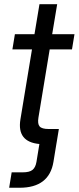

<svg xmlns="http://www.w3.org/2000/svg" viewBox="-20 -676 369 900"><path d="M22.9 204.1 34.7 131.8H86.9Q118.2 131.8 132.3 120.4Q146.5 108.9 150.9 83L164.6 -1Q58.6 -10.7 75.7 -116.2L129.9 -444.3H38.1L49.8 -515.6H141.6L165 -656.2H248L224.6 -515.6H329.1L317.4 -444.3H212.9L160.2 -125Q155.3 -95.2 165.8 -83.3Q176.3 -71.3 208 -71.3H255.9L246.1 -11.7L244.1 0L230.5 83Q210.4 204.1 71.8 204.1Z"/></svg>

Font: Inter Display
Style: Italic
Weight: 400
Italic angle: -9.39999°
Designer: Rasmus Andersson
Foundry: rsms
Version: Version 4.000;git-a52131595